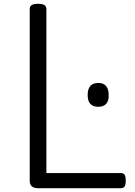

<svg xmlns="http://www.w3.org/2000/svg" viewBox="-20 -994 711 1014"><path d="M181 0Q137 0 137 -40V-947Q137 -961 148 -967.5Q159 -974 181 -974Q203 -974 214 -967.5Q225 -961 225 -947V-80H617Q632 -80 638 -71.5Q644 -63 644 -40Q644 -18 638 -9Q632 0 617 0ZM499 -430Q471 -430 457 -445.5Q443 -461 443 -492Q443 -524 457 -540Q471 -556 499 -556Q526 -556 540 -540Q554 -524 554 -492Q555 -461 540.5 -445.5Q526 -430 499 -430Z"/></svg>

Font: Playwrite IT Trad
Style: Regular
Weight: 400
Designer: Veronika Burian, José Scaglione
Foundry: TypeTogether
Version: Version 1.002